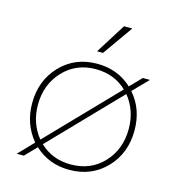

<svg xmlns="http://www.w3.org/2000/svg" viewBox="-112 -854 892 962"><g transform="rotate(15 333.5 -373.0)"><path d="M333 10Q227 10 153 -59L96 0H59L134 -78Q68 -157 68 -265Q68 -383 143 -461.5Q218 -540 333 -540Q440 -540 514 -471L571 -530H608L532 -452Q599 -376 599 -265Q599 -147 524 -68.5Q449 10 333 10ZM98 -265Q98 -169 155 -99L494 -450Q429 -512 333 -512Q231 -512 164.5 -441Q98 -370 98 -265ZM333 -18Q437 -18 503 -88.5Q569 -159 569 -265Q569 -361 512 -431L173 -80Q238 -18 333 -18ZM413 -756H456L346 -600H315Z"/></g></svg>

Font: Roundo ExtraLight
Style: Regular
Weight: 250
Designer: Namrata Goyal (Gurmukhi), Shiva Nallaperumal (Latin)
Foundry: Indian Type Foundry
Version: Version 1.000;PS 1.0;hotconv 1.0.88;makeotf.lib2.5.647800